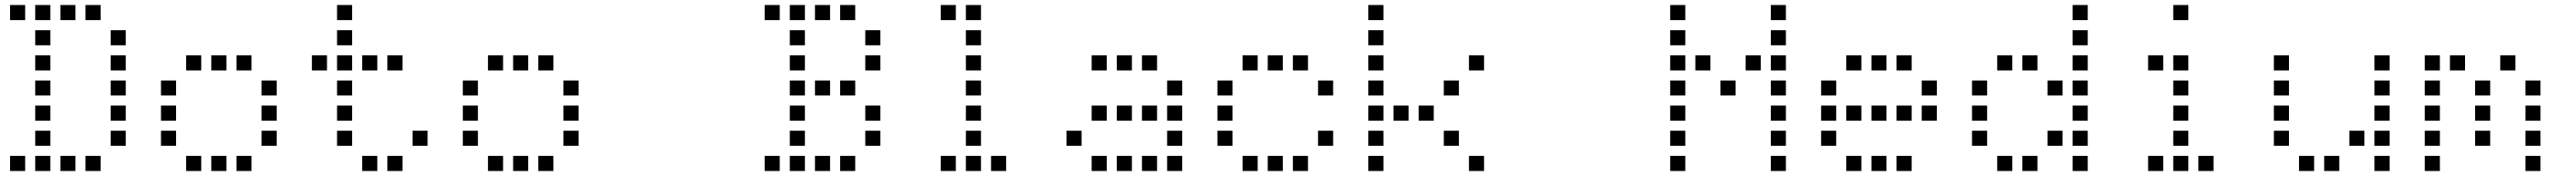

<svg xmlns="http://www.w3.org/2000/svg" viewBox="-20 -700 10240 700"><path d="M21 -680Q20 -680 20 -680Q20 -680 20 -679V-621Q20 -620 20 -620Q20 -620 21 -620H79Q80 -620 80 -620Q80 -620 80 -621V-679Q80 -680 80 -680Q80 -680 79 -680ZM121 -680Q120 -680 120 -680Q120 -680 120 -679V-621Q120 -620 120 -620Q120 -620 121 -620H179Q180 -620 180 -620Q180 -620 180 -621V-679Q180 -680 180 -680Q180 -680 179 -680ZM221 -680Q220 -680 220 -680Q220 -680 220 -679V-621Q220 -620 220 -620Q220 -620 221 -620H279Q280 -620 280 -620Q280 -620 280 -621V-679Q280 -680 280 -680Q280 -680 279 -680ZM321 -680Q320 -680 320 -680Q320 -680 320 -679V-621Q320 -620 320 -620Q320 -620 321 -620H379Q380 -620 380 -620Q380 -620 380 -621V-679Q380 -680 380 -680Q380 -680 379 -680ZM121 -580Q120 -580 120 -580Q120 -580 120 -579V-521Q120 -520 120 -520Q120 -520 121 -520H179Q180 -520 180 -520Q180 -520 180 -521V-579Q180 -580 180 -580Q180 -580 179 -580ZM421 -580Q420 -580 420 -580Q420 -580 420 -579V-521Q420 -520 420 -520Q420 -520 421 -520H479Q480 -520 480 -520Q480 -520 480 -521V-579Q480 -580 480 -580Q480 -580 479 -580ZM121 -480Q120 -480 120 -480Q120 -480 120 -479V-421Q120 -420 120 -420Q120 -420 121 -420H179Q180 -420 180 -420Q180 -420 180 -421V-479Q180 -480 180 -480Q180 -480 179 -480ZM421 -480Q420 -480 420 -480Q420 -480 420 -479V-421Q420 -420 420 -420Q420 -420 421 -420H479Q480 -420 480 -420Q480 -420 480 -421V-479Q480 -480 480 -480Q480 -480 479 -480ZM121 -380Q120 -380 120 -380Q120 -380 120 -379V-321Q120 -320 120 -320Q120 -320 121 -320H179Q180 -320 180 -320Q180 -320 180 -321V-379Q180 -380 180 -380Q180 -380 179 -380ZM421 -380Q420 -380 420 -380Q420 -380 420 -379V-321Q420 -320 420 -320Q420 -320 421 -320H479Q480 -320 480 -320Q480 -320 480 -321V-379Q480 -380 480 -380Q480 -380 479 -380ZM121 -280Q120 -280 120 -280Q120 -280 120 -279V-221Q120 -220 120 -220Q120 -220 121 -220H179Q180 -220 180 -220Q180 -220 180 -221V-279Q180 -280 180 -280Q180 -280 179 -280ZM421 -280Q420 -280 420 -280Q420 -280 420 -279V-221Q420 -220 420 -220Q420 -220 421 -220H479Q480 -220 480 -220Q480 -220 480 -221V-279Q480 -280 480 -280Q480 -280 479 -280ZM121 -180Q120 -180 120 -180Q120 -180 120 -179V-121Q120 -120 120 -120Q120 -120 121 -120H179Q180 -120 180 -120Q180 -120 180 -121V-179Q180 -180 180 -180Q180 -180 179 -180ZM421 -180Q420 -180 420 -180Q420 -180 420 -179V-121Q420 -120 420 -120Q420 -120 421 -120H479Q480 -120 480 -120Q480 -120 480 -121V-179Q480 -180 480 -180Q480 -180 479 -180ZM21 -80Q20 -80 20 -80Q20 -80 20 -79V-21Q20 -20 20 -20Q20 -20 21 -20H79Q80 -20 80 -20Q80 -20 80 -21V-79Q80 -80 80 -80Q80 -80 79 -80ZM121 -80Q120 -80 120 -80Q120 -80 120 -79V-21Q120 -20 120 -20Q120 -20 121 -20H179Q180 -20 180 -20Q180 -20 180 -21V-79Q180 -80 180 -80Q180 -80 179 -80ZM221 -80Q220 -80 220 -80Q220 -80 220 -79V-21Q220 -20 220 -20Q220 -20 221 -20H279Q280 -20 280 -20Q280 -20 280 -21V-79Q280 -80 280 -80Q280 -80 279 -80ZM321 -80Q320 -80 320 -80Q320 -80 320 -79V-21Q320 -20 320 -20Q320 -20 321 -20H379Q380 -20 380 -20Q380 -20 380 -21V-79Q380 -80 380 -80Q380 -80 379 -80Z M721 -480Q720 -480 720 -480Q720 -480 720 -479V-421Q720 -420 720 -420Q720 -420 721 -420H779Q780 -420 780 -420Q780 -420 780 -421V-479Q780 -480 780 -480Q780 -480 779 -480ZM821 -480Q820 -480 820 -480Q820 -480 820 -479V-421Q820 -420 820 -420Q820 -420 821 -420H879Q880 -420 880 -420Q880 -420 880 -421V-479Q880 -480 880 -480Q880 -480 879 -480ZM921 -480Q920 -480 920 -480Q920 -480 920 -479V-421Q920 -420 920 -420Q920 -420 921 -420H979Q980 -420 980 -420Q980 -420 980 -421V-479Q980 -480 980 -480Q980 -480 979 -480ZM621 -380Q620 -380 620 -380Q620 -380 620 -379V-321Q620 -320 620 -320Q620 -320 621 -320H679Q680 -320 680 -320Q680 -320 680 -321V-379Q680 -380 680 -380Q680 -380 679 -380ZM1021 -380Q1020 -380 1020 -380Q1020 -380 1020 -379V-321Q1020 -320 1020 -320Q1020 -320 1021 -320H1079Q1080 -320 1080 -320Q1080 -320 1080 -321V-379Q1080 -380 1080 -380Q1080 -380 1079 -380ZM621 -280Q620 -280 620 -280Q620 -280 620 -279V-221Q620 -220 620 -220Q620 -220 621 -220H679Q680 -220 680 -220Q680 -220 680 -221V-279Q680 -280 680 -280Q680 -280 679 -280ZM1021 -280Q1020 -280 1020 -280Q1020 -280 1020 -279V-221Q1020 -220 1020 -220Q1020 -220 1021 -220H1079Q1080 -220 1080 -220Q1080 -220 1080 -221V-279Q1080 -280 1080 -280Q1080 -280 1079 -280ZM621 -180Q620 -180 620 -180Q620 -180 620 -179V-121Q620 -120 620 -120Q620 -120 621 -120H679Q680 -120 680 -120Q680 -120 680 -121V-179Q680 -180 680 -180Q680 -180 679 -180ZM1021 -180Q1020 -180 1020 -180Q1020 -180 1020 -179V-121Q1020 -120 1020 -120Q1020 -120 1021 -120H1079Q1080 -120 1080 -120Q1080 -120 1080 -121V-179Q1080 -180 1080 -180Q1080 -180 1079 -180ZM721 -80Q720 -80 720 -80Q720 -80 720 -79V-21Q720 -20 720 -20Q720 -20 721 -20H779Q780 -20 780 -20Q780 -20 780 -21V-79Q780 -80 780 -80Q780 -80 779 -80ZM821 -80Q820 -80 820 -80Q820 -80 820 -79V-21Q820 -20 820 -20Q820 -20 821 -20H879Q880 -20 880 -20Q880 -20 880 -21V-79Q880 -80 880 -80Q880 -80 879 -80ZM921 -80Q920 -80 920 -80Q920 -80 920 -79V-21Q920 -20 920 -20Q920 -20 921 -20H979Q980 -20 980 -20Q980 -20 980 -21V-79Q980 -80 980 -80Q980 -80 979 -80Z M1321 -680Q1320 -680 1320 -680Q1320 -680 1320 -679V-621Q1320 -620 1320 -620Q1320 -620 1321 -620H1379Q1380 -620 1380 -620Q1380 -620 1380 -621V-679Q1380 -680 1380 -680Q1380 -680 1379 -680ZM1321 -580Q1320 -580 1320 -580Q1320 -580 1320 -579V-521Q1320 -520 1320 -520Q1320 -520 1321 -520H1379Q1380 -520 1380 -520Q1380 -520 1380 -521V-579Q1380 -580 1380 -580Q1380 -580 1379 -580ZM1221 -480Q1220 -480 1220 -480Q1220 -480 1220 -479V-421Q1220 -420 1220 -420Q1220 -420 1221 -420H1279Q1280 -420 1280 -420Q1280 -420 1280 -421V-479Q1280 -480 1280 -480Q1280 -480 1279 -480ZM1321 -480Q1320 -480 1320 -480Q1320 -480 1320 -479V-421Q1320 -420 1320 -420Q1320 -420 1321 -420H1379Q1380 -420 1380 -420Q1380 -420 1380 -421V-479Q1380 -480 1380 -480Q1380 -480 1379 -480ZM1421 -480Q1420 -480 1420 -480Q1420 -480 1420 -479V-421Q1420 -420 1420 -420Q1420 -420 1421 -420H1479Q1480 -420 1480 -420Q1480 -420 1480 -421V-479Q1480 -480 1480 -480Q1480 -480 1479 -480ZM1521 -480Q1520 -480 1520 -480Q1520 -480 1520 -479V-421Q1520 -420 1520 -420Q1520 -420 1521 -420H1579Q1580 -420 1580 -420Q1580 -420 1580 -421V-479Q1580 -480 1580 -480Q1580 -480 1579 -480ZM1321 -380Q1320 -380 1320 -380Q1320 -380 1320 -379V-321Q1320 -320 1320 -320Q1320 -320 1321 -320H1379Q1380 -320 1380 -320Q1380 -320 1380 -321V-379Q1380 -380 1380 -380Q1380 -380 1379 -380ZM1321 -280Q1320 -280 1320 -280Q1320 -280 1320 -279V-221Q1320 -220 1320 -220Q1320 -220 1321 -220H1379Q1380 -220 1380 -220Q1380 -220 1380 -221V-279Q1380 -280 1380 -280Q1380 -280 1379 -280ZM1321 -180Q1320 -180 1320 -180Q1320 -180 1320 -179V-121Q1320 -120 1320 -120Q1320 -120 1321 -120H1379Q1380 -120 1380 -120Q1380 -120 1380 -121V-179Q1380 -180 1380 -180Q1380 -180 1379 -180ZM1621 -180Q1620 -180 1620 -180Q1620 -180 1620 -179V-121Q1620 -120 1620 -120Q1620 -120 1621 -120H1679Q1680 -120 1680 -120Q1680 -120 1680 -121V-179Q1680 -180 1680 -180Q1680 -180 1679 -180ZM1421 -80Q1420 -80 1420 -80Q1420 -80 1420 -79V-21Q1420 -20 1420 -20Q1420 -20 1421 -20H1479Q1480 -20 1480 -20Q1480 -20 1480 -21V-79Q1480 -80 1480 -80Q1480 -80 1479 -80ZM1521 -80Q1520 -80 1520 -80Q1520 -80 1520 -79V-21Q1520 -20 1520 -20Q1520 -20 1521 -20H1579Q1580 -20 1580 -20Q1580 -20 1580 -21V-79Q1580 -80 1580 -80Q1580 -80 1579 -80Z M1921 -480Q1920 -480 1920 -480Q1920 -480 1920 -479V-421Q1920 -420 1920 -420Q1920 -420 1921 -420H1979Q1980 -420 1980 -420Q1980 -420 1980 -421V-479Q1980 -480 1980 -480Q1980 -480 1979 -480ZM2021 -480Q2020 -480 2020 -480Q2020 -480 2020 -479V-421Q2020 -420 2020 -420Q2020 -420 2021 -420H2079Q2080 -420 2080 -420Q2080 -420 2080 -421V-479Q2080 -480 2080 -480Q2080 -480 2079 -480ZM2121 -480Q2120 -480 2120 -480Q2120 -480 2120 -479V-421Q2120 -420 2120 -420Q2120 -420 2121 -420H2179Q2180 -420 2180 -420Q2180 -420 2180 -421V-479Q2180 -480 2180 -480Q2180 -480 2179 -480ZM1821 -380Q1820 -380 1820 -380Q1820 -380 1820 -379V-321Q1820 -320 1820 -320Q1820 -320 1821 -320H1879Q1880 -320 1880 -320Q1880 -320 1880 -321V-379Q1880 -380 1880 -380Q1880 -380 1879 -380ZM2221 -380Q2220 -380 2220 -380Q2220 -380 2220 -379V-321Q2220 -320 2220 -320Q2220 -320 2221 -320H2279Q2280 -320 2280 -320Q2280 -320 2280 -321V-379Q2280 -380 2280 -380Q2280 -380 2279 -380ZM1821 -280Q1820 -280 1820 -280Q1820 -280 1820 -279V-221Q1820 -220 1820 -220Q1820 -220 1821 -220H1879Q1880 -220 1880 -220Q1880 -220 1880 -221V-279Q1880 -280 1880 -280Q1880 -280 1879 -280ZM2221 -280Q2220 -280 2220 -280Q2220 -280 2220 -279V-221Q2220 -220 2220 -220Q2220 -220 2221 -220H2279Q2280 -220 2280 -220Q2280 -220 2280 -221V-279Q2280 -280 2280 -280Q2280 -280 2279 -280ZM1821 -180Q1820 -180 1820 -180Q1820 -180 1820 -179V-121Q1820 -120 1820 -120Q1820 -120 1821 -120H1879Q1880 -120 1880 -120Q1880 -120 1880 -121V-179Q1880 -180 1880 -180Q1880 -180 1879 -180ZM2221 -180Q2220 -180 2220 -180Q2220 -180 2220 -179V-121Q2220 -120 2220 -120Q2220 -120 2221 -120H2279Q2280 -120 2280 -120Q2280 -120 2280 -121V-179Q2280 -180 2280 -180Q2280 -180 2279 -180ZM1921 -80Q1920 -80 1920 -80Q1920 -80 1920 -79V-21Q1920 -20 1920 -20Q1920 -20 1921 -20H1979Q1980 -20 1980 -20Q1980 -20 1980 -21V-79Q1980 -80 1980 -80Q1980 -80 1979 -80ZM2021 -80Q2020 -80 2020 -80Q2020 -80 2020 -79V-21Q2020 -20 2020 -20Q2020 -20 2021 -20H2079Q2080 -20 2080 -20Q2080 -20 2080 -21V-79Q2080 -80 2080 -80Q2080 -80 2079 -80ZM2121 -80Q2120 -80 2120 -80Q2120 -80 2120 -79V-21Q2120 -20 2120 -20Q2120 -20 2121 -20H2179Q2180 -20 2180 -20Q2180 -20 2180 -21V-79Q2180 -80 2180 -80Q2180 -80 2179 -80Z M3021 -680Q3020 -680 3020 -680Q3020 -680 3020 -679V-621Q3020 -620 3020 -620Q3020 -620 3021 -620H3079Q3080 -620 3080 -620Q3080 -620 3080 -621V-679Q3080 -680 3080 -680Q3080 -680 3079 -680ZM3121 -680Q3120 -680 3120 -680Q3120 -680 3120 -679V-621Q3120 -620 3120 -620Q3120 -620 3121 -620H3179Q3180 -620 3180 -620Q3180 -620 3180 -621V-679Q3180 -680 3180 -680Q3180 -680 3179 -680ZM3221 -680Q3220 -680 3220 -680Q3220 -680 3220 -679V-621Q3220 -620 3220 -620Q3220 -620 3221 -620H3279Q3280 -620 3280 -620Q3280 -620 3280 -621V-679Q3280 -680 3280 -680Q3280 -680 3279 -680ZM3321 -680Q3320 -680 3320 -680Q3320 -680 3320 -679V-621Q3320 -620 3320 -620Q3320 -620 3321 -620H3379Q3380 -620 3380 -620Q3380 -620 3380 -621V-679Q3380 -680 3380 -680Q3380 -680 3379 -680ZM3121 -580Q3120 -580 3120 -580Q3120 -580 3120 -579V-521Q3120 -520 3120 -520Q3120 -520 3121 -520H3179Q3180 -520 3180 -520Q3180 -520 3180 -521V-579Q3180 -580 3180 -580Q3180 -580 3179 -580ZM3421 -580Q3420 -580 3420 -580Q3420 -580 3420 -579V-521Q3420 -520 3420 -520Q3420 -520 3421 -520H3479Q3480 -520 3480 -520Q3480 -520 3480 -521V-579Q3480 -580 3480 -580Q3480 -580 3479 -580ZM3121 -480Q3120 -480 3120 -480Q3120 -480 3120 -479V-421Q3120 -420 3120 -420Q3120 -420 3121 -420H3179Q3180 -420 3180 -420Q3180 -420 3180 -421V-479Q3180 -480 3180 -480Q3180 -480 3179 -480ZM3421 -480Q3420 -480 3420 -480Q3420 -480 3420 -479V-421Q3420 -420 3420 -420Q3420 -420 3421 -420H3479Q3480 -420 3480 -420Q3480 -420 3480 -421V-479Q3480 -480 3480 -480Q3480 -480 3479 -480ZM3121 -380Q3120 -380 3120 -380Q3120 -380 3120 -379V-321Q3120 -320 3120 -320Q3120 -320 3121 -320H3179Q3180 -320 3180 -320Q3180 -320 3180 -321V-379Q3180 -380 3180 -380Q3180 -380 3179 -380ZM3221 -380Q3220 -380 3220 -380Q3220 -380 3220 -379V-321Q3220 -320 3220 -320Q3220 -320 3221 -320H3279Q3280 -320 3280 -320Q3280 -320 3280 -321V-379Q3280 -380 3280 -380Q3280 -380 3279 -380ZM3321 -380Q3320 -380 3320 -380Q3320 -380 3320 -379V-321Q3320 -320 3320 -320Q3320 -320 3321 -320H3379Q3380 -320 3380 -320Q3380 -320 3380 -321V-379Q3380 -380 3380 -380Q3380 -380 3379 -380ZM3121 -280Q3120 -280 3120 -280Q3120 -280 3120 -279V-221Q3120 -220 3120 -220Q3120 -220 3121 -220H3179Q3180 -220 3180 -220Q3180 -220 3180 -221V-279Q3180 -280 3180 -280Q3180 -280 3179 -280ZM3421 -280Q3420 -280 3420 -280Q3420 -280 3420 -279V-221Q3420 -220 3420 -220Q3420 -220 3421 -220H3479Q3480 -220 3480 -220Q3480 -220 3480 -221V-279Q3480 -280 3480 -280Q3480 -280 3479 -280ZM3121 -180Q3120 -180 3120 -180Q3120 -180 3120 -179V-121Q3120 -120 3120 -120Q3120 -120 3121 -120H3179Q3180 -120 3180 -120Q3180 -120 3180 -121V-179Q3180 -180 3180 -180Q3180 -180 3179 -180ZM3421 -180Q3420 -180 3420 -180Q3420 -180 3420 -179V-121Q3420 -120 3420 -120Q3420 -120 3421 -120H3479Q3480 -120 3480 -120Q3480 -120 3480 -121V-179Q3480 -180 3480 -180Q3480 -180 3479 -180ZM3021 -80Q3020 -80 3020 -80Q3020 -80 3020 -79V-21Q3020 -20 3020 -20Q3020 -20 3021 -20H3079Q3080 -20 3080 -20Q3080 -20 3080 -21V-79Q3080 -80 3080 -80Q3080 -80 3079 -80ZM3121 -80Q3120 -80 3120 -80Q3120 -80 3120 -79V-21Q3120 -20 3120 -20Q3120 -20 3121 -20H3179Q3180 -20 3180 -20Q3180 -20 3180 -21V-79Q3180 -80 3180 -80Q3180 -80 3179 -80ZM3221 -80Q3220 -80 3220 -80Q3220 -80 3220 -79V-21Q3220 -20 3220 -20Q3220 -20 3221 -20H3279Q3280 -20 3280 -20Q3280 -20 3280 -21V-79Q3280 -80 3280 -80Q3280 -80 3279 -80ZM3321 -80Q3320 -80 3320 -80Q3320 -80 3320 -79V-21Q3320 -20 3320 -20Q3320 -20 3321 -20H3379Q3380 -20 3380 -20Q3380 -20 3380 -21V-79Q3380 -80 3380 -80Q3380 -80 3379 -80Z M3721 -680Q3720 -680 3720 -680Q3720 -680 3720 -679V-621Q3720 -620 3720 -620Q3720 -620 3721 -620H3779Q3780 -620 3780 -620Q3780 -620 3780 -621V-679Q3780 -680 3780 -680Q3780 -680 3779 -680ZM3821 -680Q3820 -680 3820 -680Q3820 -680 3820 -679V-621Q3820 -620 3820 -620Q3820 -620 3821 -620H3879Q3880 -620 3880 -620Q3880 -620 3880 -621V-679Q3880 -680 3880 -680Q3880 -680 3879 -680ZM3821 -580Q3820 -580 3820 -580Q3820 -580 3820 -579V-521Q3820 -520 3820 -520Q3820 -520 3821 -520H3879Q3880 -520 3880 -520Q3880 -520 3880 -521V-579Q3880 -580 3880 -580Q3880 -580 3879 -580ZM3821 -480Q3820 -480 3820 -480Q3820 -480 3820 -479V-421Q3820 -420 3820 -420Q3820 -420 3821 -420H3879Q3880 -420 3880 -420Q3880 -420 3880 -421V-479Q3880 -480 3880 -480Q3880 -480 3879 -480ZM3821 -380Q3820 -380 3820 -380Q3820 -380 3820 -379V-321Q3820 -320 3820 -320Q3820 -320 3821 -320H3879Q3880 -320 3880 -320Q3880 -320 3880 -321V-379Q3880 -380 3880 -380Q3880 -380 3879 -380ZM3821 -280Q3820 -280 3820 -280Q3820 -280 3820 -279V-221Q3820 -220 3820 -220Q3820 -220 3821 -220H3879Q3880 -220 3880 -220Q3880 -220 3880 -221V-279Q3880 -280 3880 -280Q3880 -280 3879 -280ZM3821 -180Q3820 -180 3820 -180Q3820 -180 3820 -179V-121Q3820 -120 3820 -120Q3820 -120 3821 -120H3879Q3880 -120 3880 -120Q3880 -120 3880 -121V-179Q3880 -180 3880 -180Q3880 -180 3879 -180ZM3721 -80Q3720 -80 3720 -80Q3720 -80 3720 -79V-21Q3720 -20 3720 -20Q3720 -20 3721 -20H3779Q3780 -20 3780 -20Q3780 -20 3780 -21V-79Q3780 -80 3780 -80Q3780 -80 3779 -80ZM3821 -80Q3820 -80 3820 -80Q3820 -80 3820 -79V-21Q3820 -20 3820 -20Q3820 -20 3821 -20H3879Q3880 -20 3880 -20Q3880 -20 3880 -21V-79Q3880 -80 3880 -80Q3880 -80 3879 -80ZM3921 -80Q3920 -80 3920 -80Q3920 -80 3920 -79V-21Q3920 -20 3920 -20Q3920 -20 3921 -20H3979Q3980 -20 3980 -20Q3980 -20 3980 -21V-79Q3980 -80 3980 -80Q3980 -80 3979 -80Z M4321 -480Q4320 -480 4320 -480Q4320 -480 4320 -479V-421Q4320 -420 4320 -420Q4320 -420 4321 -420H4379Q4380 -420 4380 -420Q4380 -420 4380 -421V-479Q4380 -480 4380 -480Q4380 -480 4379 -480ZM4421 -480Q4420 -480 4420 -480Q4420 -480 4420 -479V-421Q4420 -420 4420 -420Q4420 -420 4421 -420H4479Q4480 -420 4480 -420Q4480 -420 4480 -421V-479Q4480 -480 4480 -480Q4480 -480 4479 -480ZM4521 -480Q4520 -480 4520 -480Q4520 -480 4520 -479V-421Q4520 -420 4520 -420Q4520 -420 4521 -420H4579Q4580 -420 4580 -420Q4580 -420 4580 -421V-479Q4580 -480 4580 -480Q4580 -480 4579 -480ZM4621 -380Q4620 -380 4620 -380Q4620 -380 4620 -379V-321Q4620 -320 4620 -320Q4620 -320 4621 -320H4679Q4680 -320 4680 -320Q4680 -320 4680 -321V-379Q4680 -380 4680 -380Q4680 -380 4679 -380ZM4321 -280Q4320 -280 4320 -280Q4320 -280 4320 -279V-221Q4320 -220 4320 -220Q4320 -220 4321 -220H4379Q4380 -220 4380 -220Q4380 -220 4380 -221V-279Q4380 -280 4380 -280Q4380 -280 4379 -280ZM4421 -280Q4420 -280 4420 -280Q4420 -280 4420 -279V-221Q4420 -220 4420 -220Q4420 -220 4421 -220H4479Q4480 -220 4480 -220Q4480 -220 4480 -221V-279Q4480 -280 4480 -280Q4480 -280 4479 -280ZM4521 -280Q4520 -280 4520 -280Q4520 -280 4520 -279V-221Q4520 -220 4520 -220Q4520 -220 4521 -220H4579Q4580 -220 4580 -220Q4580 -220 4580 -221V-279Q4580 -280 4580 -280Q4580 -280 4579 -280ZM4621 -280Q4620 -280 4620 -280Q4620 -280 4620 -279V-221Q4620 -220 4620 -220Q4620 -220 4621 -220H4679Q4680 -220 4680 -220Q4680 -220 4680 -221V-279Q4680 -280 4680 -280Q4680 -280 4679 -280ZM4221 -180Q4220 -180 4220 -180Q4220 -180 4220 -179V-121Q4220 -120 4220 -120Q4220 -120 4221 -120H4279Q4280 -120 4280 -120Q4280 -120 4280 -121V-179Q4280 -180 4280 -180Q4280 -180 4279 -180ZM4621 -180Q4620 -180 4620 -180Q4620 -180 4620 -179V-121Q4620 -120 4620 -120Q4620 -120 4621 -120H4679Q4680 -120 4680 -120Q4680 -120 4680 -121V-179Q4680 -180 4680 -180Q4680 -180 4679 -180ZM4321 -80Q4320 -80 4320 -80Q4320 -80 4320 -79V-21Q4320 -20 4320 -20Q4320 -20 4321 -20H4379Q4380 -20 4380 -20Q4380 -20 4380 -21V-79Q4380 -80 4380 -80Q4380 -80 4379 -80ZM4421 -80Q4420 -80 4420 -80Q4420 -80 4420 -79V-21Q4420 -20 4420 -20Q4420 -20 4421 -20H4479Q4480 -20 4480 -20Q4480 -20 4480 -21V-79Q4480 -80 4480 -80Q4480 -80 4479 -80ZM4521 -80Q4520 -80 4520 -80Q4520 -80 4520 -79V-21Q4520 -20 4520 -20Q4520 -20 4521 -20H4579Q4580 -20 4580 -20Q4580 -20 4580 -21V-79Q4580 -80 4580 -80Q4580 -80 4579 -80ZM4621 -80Q4620 -80 4620 -80Q4620 -80 4620 -79V-21Q4620 -20 4620 -20Q4620 -20 4621 -20H4679Q4680 -20 4680 -20Q4680 -20 4680 -21V-79Q4680 -80 4680 -80Q4680 -80 4679 -80Z M4921 -480Q4920 -480 4920 -480Q4920 -480 4920 -479V-421Q4920 -420 4920 -420Q4920 -420 4921 -420H4979Q4980 -420 4980 -420Q4980 -420 4980 -421V-479Q4980 -480 4980 -480Q4980 -480 4979 -480ZM5021 -480Q5020 -480 5020 -480Q5020 -480 5020 -479V-421Q5020 -420 5020 -420Q5020 -420 5021 -420H5079Q5080 -420 5080 -420Q5080 -420 5080 -421V-479Q5080 -480 5080 -480Q5080 -480 5079 -480ZM5121 -480Q5120 -480 5120 -480Q5120 -480 5120 -479V-421Q5120 -420 5120 -420Q5120 -420 5121 -420H5179Q5180 -420 5180 -420Q5180 -420 5180 -421V-479Q5180 -480 5180 -480Q5180 -480 5179 -480ZM4821 -380Q4820 -380 4820 -380Q4820 -380 4820 -379V-321Q4820 -320 4820 -320Q4820 -320 4821 -320H4879Q4880 -320 4880 -320Q4880 -320 4880 -321V-379Q4880 -380 4880 -380Q4880 -380 4879 -380ZM5221 -380Q5220 -380 5220 -380Q5220 -380 5220 -379V-321Q5220 -320 5220 -320Q5220 -320 5221 -320H5279Q5280 -320 5280 -320Q5280 -320 5280 -321V-379Q5280 -380 5280 -380Q5280 -380 5279 -380ZM4821 -280Q4820 -280 4820 -280Q4820 -280 4820 -279V-221Q4820 -220 4820 -220Q4820 -220 4821 -220H4879Q4880 -220 4880 -220Q4880 -220 4880 -221V-279Q4880 -280 4880 -280Q4880 -280 4879 -280ZM4821 -180Q4820 -180 4820 -180Q4820 -180 4820 -179V-121Q4820 -120 4820 -120Q4820 -120 4821 -120H4879Q4880 -120 4880 -120Q4880 -120 4880 -121V-179Q4880 -180 4880 -180Q4880 -180 4879 -180ZM5221 -180Q5220 -180 5220 -180Q5220 -180 5220 -179V-121Q5220 -120 5220 -120Q5220 -120 5221 -120H5279Q5280 -120 5280 -120Q5280 -120 5280 -121V-179Q5280 -180 5280 -180Q5280 -180 5279 -180ZM4921 -80Q4920 -80 4920 -80Q4920 -80 4920 -79V-21Q4920 -20 4920 -20Q4920 -20 4921 -20H4979Q4980 -20 4980 -20Q4980 -20 4980 -21V-79Q4980 -80 4980 -80Q4980 -80 4979 -80ZM5021 -80Q5020 -80 5020 -80Q5020 -80 5020 -79V-21Q5020 -20 5020 -20Q5020 -20 5021 -20H5079Q5080 -20 5080 -20Q5080 -20 5080 -21V-79Q5080 -80 5080 -80Q5080 -80 5079 -80ZM5121 -80Q5120 -80 5120 -80Q5120 -80 5120 -79V-21Q5120 -20 5120 -20Q5120 -20 5121 -20H5179Q5180 -20 5180 -20Q5180 -20 5180 -21V-79Q5180 -80 5180 -80Q5180 -80 5179 -80Z M5421 -680Q5420 -680 5420 -680Q5420 -680 5420 -679V-621Q5420 -620 5420 -620Q5420 -620 5421 -620H5479Q5480 -620 5480 -620Q5480 -620 5480 -621V-679Q5480 -680 5480 -680Q5480 -680 5479 -680ZM5421 -580Q5420 -580 5420 -580Q5420 -580 5420 -579V-521Q5420 -520 5420 -520Q5420 -520 5421 -520H5479Q5480 -520 5480 -520Q5480 -520 5480 -521V-579Q5480 -580 5480 -580Q5480 -580 5479 -580ZM5421 -480Q5420 -480 5420 -480Q5420 -480 5420 -479V-421Q5420 -420 5420 -420Q5420 -420 5421 -420H5479Q5480 -420 5480 -420Q5480 -420 5480 -421V-479Q5480 -480 5480 -480Q5480 -480 5479 -480ZM5821 -480Q5820 -480 5820 -480Q5820 -480 5820 -479V-421Q5820 -420 5820 -420Q5820 -420 5821 -420H5879Q5880 -420 5880 -420Q5880 -420 5880 -421V-479Q5880 -480 5880 -480Q5880 -480 5879 -480ZM5421 -380Q5420 -380 5420 -380Q5420 -380 5420 -379V-321Q5420 -320 5420 -320Q5420 -320 5421 -320H5479Q5480 -320 5480 -320Q5480 -320 5480 -321V-379Q5480 -380 5480 -380Q5480 -380 5479 -380ZM5721 -380Q5720 -380 5720 -380Q5720 -380 5720 -379V-321Q5720 -320 5720 -320Q5720 -320 5721 -320H5779Q5780 -320 5780 -320Q5780 -320 5780 -321V-379Q5780 -380 5780 -380Q5780 -380 5779 -380ZM5421 -280Q5420 -280 5420 -280Q5420 -280 5420 -279V-221Q5420 -220 5420 -220Q5420 -220 5421 -220H5479Q5480 -220 5480 -220Q5480 -220 5480 -221V-279Q5480 -280 5480 -280Q5480 -280 5479 -280ZM5521 -280Q5520 -280 5520 -280Q5520 -280 5520 -279V-221Q5520 -220 5520 -220Q5520 -220 5521 -220H5579Q5580 -220 5580 -220Q5580 -220 5580 -221V-279Q5580 -280 5580 -280Q5580 -280 5579 -280ZM5621 -280Q5620 -280 5620 -280Q5620 -280 5620 -279V-221Q5620 -220 5620 -220Q5620 -220 5621 -220H5679Q5680 -220 5680 -220Q5680 -220 5680 -221V-279Q5680 -280 5680 -280Q5680 -280 5679 -280ZM5421 -180Q5420 -180 5420 -180Q5420 -180 5420 -179V-121Q5420 -120 5420 -120Q5420 -120 5421 -120H5479Q5480 -120 5480 -120Q5480 -120 5480 -121V-179Q5480 -180 5480 -180Q5480 -180 5479 -180ZM5721 -180Q5720 -180 5720 -180Q5720 -180 5720 -179V-121Q5720 -120 5720 -120Q5720 -120 5721 -120H5779Q5780 -120 5780 -120Q5780 -120 5780 -121V-179Q5780 -180 5780 -180Q5780 -180 5779 -180ZM5421 -80Q5420 -80 5420 -80Q5420 -80 5420 -79V-21Q5420 -20 5420 -20Q5420 -20 5421 -20H5479Q5480 -20 5480 -20Q5480 -20 5480 -21V-79Q5480 -80 5480 -80Q5480 -80 5479 -80ZM5821 -80Q5820 -80 5820 -80Q5820 -80 5820 -79V-21Q5820 -20 5820 -20Q5820 -20 5821 -20H5879Q5880 -20 5880 -20Q5880 -20 5880 -21V-79Q5880 -80 5880 -80Q5880 -80 5879 -80Z M6621 -680Q6620 -680 6620 -680Q6620 -680 6620 -679V-621Q6620 -620 6620 -620Q6620 -620 6621 -620H6679Q6680 -620 6680 -620Q6680 -620 6680 -621V-679Q6680 -680 6680 -680Q6680 -680 6679 -680ZM7021 -680Q7020 -680 7020 -680Q7020 -680 7020 -679V-621Q7020 -620 7020 -620Q7020 -620 7021 -620H7079Q7080 -620 7080 -620Q7080 -620 7080 -621V-679Q7080 -680 7080 -680Q7080 -680 7079 -680ZM6621 -580Q6620 -580 6620 -580Q6620 -580 6620 -579V-521Q6620 -520 6620 -520Q6620 -520 6621 -520H6679Q6680 -520 6680 -520Q6680 -520 6680 -521V-579Q6680 -580 6680 -580Q6680 -580 6679 -580ZM7021 -580Q7020 -580 7020 -580Q7020 -580 7020 -579V-521Q7020 -520 7020 -520Q7020 -520 7021 -520H7079Q7080 -520 7080 -520Q7080 -520 7080 -521V-579Q7080 -580 7080 -580Q7080 -580 7079 -580ZM6621 -480Q6620 -480 6620 -480Q6620 -480 6620 -479V-421Q6620 -420 6620 -420Q6620 -420 6621 -420H6679Q6680 -420 6680 -420Q6680 -420 6680 -421V-479Q6680 -480 6680 -480Q6680 -480 6679 -480ZM6721 -480Q6720 -480 6720 -480Q6720 -480 6720 -479V-421Q6720 -420 6720 -420Q6720 -420 6721 -420H6779Q6780 -420 6780 -420Q6780 -420 6780 -421V-479Q6780 -480 6780 -480Q6780 -480 6779 -480ZM6921 -480Q6920 -480 6920 -480Q6920 -480 6920 -479V-421Q6920 -420 6920 -420Q6920 -420 6921 -420H6979Q6980 -420 6980 -420Q6980 -420 6980 -421V-479Q6980 -480 6980 -480Q6980 -480 6979 -480ZM7021 -480Q7020 -480 7020 -480Q7020 -480 7020 -479V-421Q7020 -420 7020 -420Q7020 -420 7021 -420H7079Q7080 -420 7080 -420Q7080 -420 7080 -421V-479Q7080 -480 7080 -480Q7080 -480 7079 -480ZM6621 -380Q6620 -380 6620 -380Q6620 -380 6620 -379V-321Q6620 -320 6620 -320Q6620 -320 6621 -320H6679Q6680 -320 6680 -320Q6680 -320 6680 -321V-379Q6680 -380 6680 -380Q6680 -380 6679 -380ZM6821 -380Q6820 -380 6820 -380Q6820 -380 6820 -379V-321Q6820 -320 6820 -320Q6820 -320 6821 -320H6879Q6880 -320 6880 -320Q6880 -320 6880 -321V-379Q6880 -380 6880 -380Q6880 -380 6879 -380ZM7021 -380Q7020 -380 7020 -380Q7020 -380 7020 -379V-321Q7020 -320 7020 -320Q7020 -320 7021 -320H7079Q7080 -320 7080 -320Q7080 -320 7080 -321V-379Q7080 -380 7080 -380Q7080 -380 7079 -380ZM6621 -280Q6620 -280 6620 -280Q6620 -280 6620 -279V-221Q6620 -220 6620 -220Q6620 -220 6621 -220H6679Q6680 -220 6680 -220Q6680 -220 6680 -221V-279Q6680 -280 6680 -280Q6680 -280 6679 -280ZM7021 -280Q7020 -280 7020 -280Q7020 -280 7020 -279V-221Q7020 -220 7020 -220Q7020 -220 7021 -220H7079Q7080 -220 7080 -220Q7080 -220 7080 -221V-279Q7080 -280 7080 -280Q7080 -280 7079 -280ZM6621 -180Q6620 -180 6620 -180Q6620 -180 6620 -179V-121Q6620 -120 6620 -120Q6620 -120 6621 -120H6679Q6680 -120 6680 -120Q6680 -120 6680 -121V-179Q6680 -180 6680 -180Q6680 -180 6679 -180ZM7021 -180Q7020 -180 7020 -180Q7020 -180 7020 -179V-121Q7020 -120 7020 -120Q7020 -120 7021 -120H7079Q7080 -120 7080 -120Q7080 -120 7080 -121V-179Q7080 -180 7080 -180Q7080 -180 7079 -180ZM6621 -80Q6620 -80 6620 -80Q6620 -80 6620 -79V-21Q6620 -20 6620 -20Q6620 -20 6621 -20H6679Q6680 -20 6680 -20Q6680 -20 6680 -21V-79Q6680 -80 6680 -80Q6680 -80 6679 -80ZM7021 -80Q7020 -80 7020 -80Q7020 -80 7020 -79V-21Q7020 -20 7020 -20Q7020 -20 7021 -20H7079Q7080 -20 7080 -20Q7080 -20 7080 -21V-79Q7080 -80 7080 -80Q7080 -80 7079 -80Z M7321 -480Q7320 -480 7320 -480Q7320 -480 7320 -479V-421Q7320 -420 7320 -420Q7320 -420 7321 -420H7379Q7380 -420 7380 -420Q7380 -420 7380 -421V-479Q7380 -480 7380 -480Q7380 -480 7379 -480ZM7421 -480Q7420 -480 7420 -480Q7420 -480 7420 -479V-421Q7420 -420 7420 -420Q7420 -420 7421 -420H7479Q7480 -420 7480 -420Q7480 -420 7480 -421V-479Q7480 -480 7480 -480Q7480 -480 7479 -480ZM7521 -480Q7520 -480 7520 -480Q7520 -480 7520 -479V-421Q7520 -420 7520 -420Q7520 -420 7521 -420H7579Q7580 -420 7580 -420Q7580 -420 7580 -421V-479Q7580 -480 7580 -480Q7580 -480 7579 -480ZM7221 -380Q7220 -380 7220 -380Q7220 -380 7220 -379V-321Q7220 -320 7220 -320Q7220 -320 7221 -320H7279Q7280 -320 7280 -320Q7280 -320 7280 -321V-379Q7280 -380 7280 -380Q7280 -380 7279 -380ZM7621 -380Q7620 -380 7620 -380Q7620 -380 7620 -379V-321Q7620 -320 7620 -320Q7620 -320 7621 -320H7679Q7680 -320 7680 -320Q7680 -320 7680 -321V-379Q7680 -380 7680 -380Q7680 -380 7679 -380ZM7221 -280Q7220 -280 7220 -280Q7220 -280 7220 -279V-221Q7220 -220 7220 -220Q7220 -220 7221 -220H7279Q7280 -220 7280 -220Q7280 -220 7280 -221V-279Q7280 -280 7280 -280Q7280 -280 7279 -280ZM7321 -280Q7320 -280 7320 -280Q7320 -280 7320 -279V-221Q7320 -220 7320 -220Q7320 -220 7321 -220H7379Q7380 -220 7380 -220Q7380 -220 7380 -221V-279Q7380 -280 7380 -280Q7380 -280 7379 -280ZM7421 -280Q7420 -280 7420 -280Q7420 -280 7420 -279V-221Q7420 -220 7420 -220Q7420 -220 7421 -220H7479Q7480 -220 7480 -220Q7480 -220 7480 -221V-279Q7480 -280 7480 -280Q7480 -280 7479 -280ZM7521 -280Q7520 -280 7520 -280Q7520 -280 7520 -279V-221Q7520 -220 7520 -220Q7520 -220 7521 -220H7579Q7580 -220 7580 -220Q7580 -220 7580 -221V-279Q7580 -280 7580 -280Q7580 -280 7579 -280ZM7621 -280Q7620 -280 7620 -280Q7620 -280 7620 -279V-221Q7620 -220 7620 -220Q7620 -220 7621 -220H7679Q7680 -220 7680 -220Q7680 -220 7680 -221V-279Q7680 -280 7680 -280Q7680 -280 7679 -280ZM7221 -180Q7220 -180 7220 -180Q7220 -180 7220 -179V-121Q7220 -120 7220 -120Q7220 -120 7221 -120H7279Q7280 -120 7280 -120Q7280 -120 7280 -121V-179Q7280 -180 7280 -180Q7280 -180 7279 -180ZM7321 -80Q7320 -80 7320 -80Q7320 -80 7320 -79V-21Q7320 -20 7320 -20Q7320 -20 7321 -20H7379Q7380 -20 7380 -20Q7380 -20 7380 -21V-79Q7380 -80 7380 -80Q7380 -80 7379 -80ZM7421 -80Q7420 -80 7420 -80Q7420 -80 7420 -79V-21Q7420 -20 7420 -20Q7420 -20 7421 -20H7479Q7480 -20 7480 -20Q7480 -20 7480 -21V-79Q7480 -80 7480 -80Q7480 -80 7479 -80ZM7521 -80Q7520 -80 7520 -80Q7520 -80 7520 -79V-21Q7520 -20 7520 -20Q7520 -20 7521 -20H7579Q7580 -20 7580 -20Q7580 -20 7580 -21V-79Q7580 -80 7580 -80Q7580 -80 7579 -80Z M8221 -680Q8220 -680 8220 -680Q8220 -680 8220 -679V-621Q8220 -620 8220 -620Q8220 -620 8221 -620H8279Q8280 -620 8280 -620Q8280 -620 8280 -621V-679Q8280 -680 8280 -680Q8280 -680 8279 -680ZM8221 -580Q8220 -580 8220 -580Q8220 -580 8220 -579V-521Q8220 -520 8220 -520Q8220 -520 8221 -520H8279Q8280 -520 8280 -520Q8280 -520 8280 -521V-579Q8280 -580 8280 -580Q8280 -580 8279 -580ZM7921 -480Q7920 -480 7920 -480Q7920 -480 7920 -479V-421Q7920 -420 7920 -420Q7920 -420 7921 -420H7979Q7980 -420 7980 -420Q7980 -420 7980 -421V-479Q7980 -480 7980 -480Q7980 -480 7979 -480ZM8021 -480Q8020 -480 8020 -480Q8020 -480 8020 -479V-421Q8020 -420 8020 -420Q8020 -420 8021 -420H8079Q8080 -420 8080 -420Q8080 -420 8080 -421V-479Q8080 -480 8080 -480Q8080 -480 8079 -480ZM8221 -480Q8220 -480 8220 -480Q8220 -480 8220 -479V-421Q8220 -420 8220 -420Q8220 -420 8221 -420H8279Q8280 -420 8280 -420Q8280 -420 8280 -421V-479Q8280 -480 8280 -480Q8280 -480 8279 -480ZM7821 -380Q7820 -380 7820 -380Q7820 -380 7820 -379V-321Q7820 -320 7820 -320Q7820 -320 7821 -320H7879Q7880 -320 7880 -320Q7880 -320 7880 -321V-379Q7880 -380 7880 -380Q7880 -380 7879 -380ZM8121 -380Q8120 -380 8120 -380Q8120 -380 8120 -379V-321Q8120 -320 8120 -320Q8120 -320 8121 -320H8179Q8180 -320 8180 -320Q8180 -320 8180 -321V-379Q8180 -380 8180 -380Q8180 -380 8179 -380ZM8221 -380Q8220 -380 8220 -380Q8220 -380 8220 -379V-321Q8220 -320 8220 -320Q8220 -320 8221 -320H8279Q8280 -320 8280 -320Q8280 -320 8280 -321V-379Q8280 -380 8280 -380Q8280 -380 8279 -380ZM7821 -280Q7820 -280 7820 -280Q7820 -280 7820 -279V-221Q7820 -220 7820 -220Q7820 -220 7821 -220H7879Q7880 -220 7880 -220Q7880 -220 7880 -221V-279Q7880 -280 7880 -280Q7880 -280 7879 -280ZM8221 -280Q8220 -280 8220 -280Q8220 -280 8220 -279V-221Q8220 -220 8220 -220Q8220 -220 8221 -220H8279Q8280 -220 8280 -220Q8280 -220 8280 -221V-279Q8280 -280 8280 -280Q8280 -280 8279 -280ZM7821 -180Q7820 -180 7820 -180Q7820 -180 7820 -179V-121Q7820 -120 7820 -120Q7820 -120 7821 -120H7879Q7880 -120 7880 -120Q7880 -120 7880 -121V-179Q7880 -180 7880 -180Q7880 -180 7879 -180ZM8121 -180Q8120 -180 8120 -180Q8120 -180 8120 -179V-121Q8120 -120 8120 -120Q8120 -120 8121 -120H8179Q8180 -120 8180 -120Q8180 -120 8180 -121V-179Q8180 -180 8180 -180Q8180 -180 8179 -180ZM8221 -180Q8220 -180 8220 -180Q8220 -180 8220 -179V-121Q8220 -120 8220 -120Q8220 -120 8221 -120H8279Q8280 -120 8280 -120Q8280 -120 8280 -121V-179Q8280 -180 8280 -180Q8280 -180 8279 -180ZM7921 -80Q7920 -80 7920 -80Q7920 -80 7920 -79V-21Q7920 -20 7920 -20Q7920 -20 7921 -20H7979Q7980 -20 7980 -20Q7980 -20 7980 -21V-79Q7980 -80 7980 -80Q7980 -80 7979 -80ZM8021 -80Q8020 -80 8020 -80Q8020 -80 8020 -79V-21Q8020 -20 8020 -20Q8020 -20 8021 -20H8079Q8080 -20 8080 -20Q8080 -20 8080 -21V-79Q8080 -80 8080 -80Q8080 -80 8079 -80ZM8221 -80Q8220 -80 8220 -80Q8220 -80 8220 -79V-21Q8220 -20 8220 -20Q8220 -20 8221 -20H8279Q8280 -20 8280 -20Q8280 -20 8280 -21V-79Q8280 -80 8280 -80Q8280 -80 8279 -80Z M8621 -680Q8620 -680 8620 -680Q8620 -680 8620 -679V-621Q8620 -620 8620 -620Q8620 -620 8621 -620H8679Q8680 -620 8680 -620Q8680 -620 8680 -621V-679Q8680 -680 8680 -680Q8680 -680 8679 -680ZM8521 -480Q8520 -480 8520 -480Q8520 -480 8520 -479V-421Q8520 -420 8520 -420Q8520 -420 8521 -420H8579Q8580 -420 8580 -420Q8580 -420 8580 -421V-479Q8580 -480 8580 -480Q8580 -480 8579 -480ZM8621 -480Q8620 -480 8620 -480Q8620 -480 8620 -479V-421Q8620 -420 8620 -420Q8620 -420 8621 -420H8679Q8680 -420 8680 -420Q8680 -420 8680 -421V-479Q8680 -480 8680 -480Q8680 -480 8679 -480ZM8621 -380Q8620 -380 8620 -380Q8620 -380 8620 -379V-321Q8620 -320 8620 -320Q8620 -320 8621 -320H8679Q8680 -320 8680 -320Q8680 -320 8680 -321V-379Q8680 -380 8680 -380Q8680 -380 8679 -380ZM8621 -280Q8620 -280 8620 -280Q8620 -280 8620 -279V-221Q8620 -220 8620 -220Q8620 -220 8621 -220H8679Q8680 -220 8680 -220Q8680 -220 8680 -221V-279Q8680 -280 8680 -280Q8680 -280 8679 -280ZM8621 -180Q8620 -180 8620 -180Q8620 -180 8620 -179V-121Q8620 -120 8620 -120Q8620 -120 8621 -120H8679Q8680 -120 8680 -120Q8680 -120 8680 -121V-179Q8680 -180 8680 -180Q8680 -180 8679 -180ZM8521 -80Q8520 -80 8520 -80Q8520 -80 8520 -79V-21Q8520 -20 8520 -20Q8520 -20 8521 -20H8579Q8580 -20 8580 -20Q8580 -20 8580 -21V-79Q8580 -80 8580 -80Q8580 -80 8579 -80ZM8621 -80Q8620 -80 8620 -80Q8620 -80 8620 -79V-21Q8620 -20 8620 -20Q8620 -20 8621 -20H8679Q8680 -20 8680 -20Q8680 -20 8680 -21V-79Q8680 -80 8680 -80Q8680 -80 8679 -80ZM8721 -80Q8720 -80 8720 -80Q8720 -80 8720 -79V-21Q8720 -20 8720 -20Q8720 -20 8721 -20H8779Q8780 -20 8780 -20Q8780 -20 8780 -21V-79Q8780 -80 8780 -80Q8780 -80 8779 -80Z M9021 -480Q9020 -480 9020 -480Q9020 -480 9020 -479V-421Q9020 -420 9020 -420Q9020 -420 9021 -420H9079Q9080 -420 9080 -420Q9080 -420 9080 -421V-479Q9080 -480 9080 -480Q9080 -480 9079 -480ZM9421 -480Q9420 -480 9420 -480Q9420 -480 9420 -479V-421Q9420 -420 9420 -420Q9420 -420 9421 -420H9479Q9480 -420 9480 -420Q9480 -420 9480 -421V-479Q9480 -480 9480 -480Q9480 -480 9479 -480ZM9021 -380Q9020 -380 9020 -380Q9020 -380 9020 -379V-321Q9020 -320 9020 -320Q9020 -320 9021 -320H9079Q9080 -320 9080 -320Q9080 -320 9080 -321V-379Q9080 -380 9080 -380Q9080 -380 9079 -380ZM9421 -380Q9420 -380 9420 -380Q9420 -380 9420 -379V-321Q9420 -320 9420 -320Q9420 -320 9421 -320H9479Q9480 -320 9480 -320Q9480 -320 9480 -321V-379Q9480 -380 9480 -380Q9480 -380 9479 -380ZM9021 -280Q9020 -280 9020 -280Q9020 -280 9020 -279V-221Q9020 -220 9020 -220Q9020 -220 9021 -220H9079Q9080 -220 9080 -220Q9080 -220 9080 -221V-279Q9080 -280 9080 -280Q9080 -280 9079 -280ZM9421 -280Q9420 -280 9420 -280Q9420 -280 9420 -279V-221Q9420 -220 9420 -220Q9420 -220 9421 -220H9479Q9480 -220 9480 -220Q9480 -220 9480 -221V-279Q9480 -280 9480 -280Q9480 -280 9479 -280ZM9021 -180Q9020 -180 9020 -180Q9020 -180 9020 -179V-121Q9020 -120 9020 -120Q9020 -120 9021 -120H9079Q9080 -120 9080 -120Q9080 -120 9080 -121V-179Q9080 -180 9080 -180Q9080 -180 9079 -180ZM9321 -180Q9320 -180 9320 -180Q9320 -180 9320 -179V-121Q9320 -120 9320 -120Q9320 -120 9321 -120H9379Q9380 -120 9380 -120Q9380 -120 9380 -121V-179Q9380 -180 9380 -180Q9380 -180 9379 -180ZM9421 -180Q9420 -180 9420 -180Q9420 -180 9420 -179V-121Q9420 -120 9420 -120Q9420 -120 9421 -120H9479Q9480 -120 9480 -120Q9480 -120 9480 -121V-179Q9480 -180 9480 -180Q9480 -180 9479 -180ZM9121 -80Q9120 -80 9120 -80Q9120 -80 9120 -79V-21Q9120 -20 9120 -20Q9120 -20 9121 -20H9179Q9180 -20 9180 -20Q9180 -20 9180 -21V-79Q9180 -80 9180 -80Q9180 -80 9179 -80ZM9221 -80Q9220 -80 9220 -80Q9220 -80 9220 -79V-21Q9220 -20 9220 -20Q9220 -20 9221 -20H9279Q9280 -20 9280 -20Q9280 -20 9280 -21V-79Q9280 -80 9280 -80Q9280 -80 9279 -80ZM9421 -80Q9420 -80 9420 -80Q9420 -80 9420 -79V-21Q9420 -20 9420 -20Q9420 -20 9421 -20H9479Q9480 -20 9480 -20Q9480 -20 9480 -21V-79Q9480 -80 9480 -80Q9480 -80 9479 -80Z M9621 -480Q9620 -480 9620 -480Q9620 -480 9620 -479V-421Q9620 -420 9620 -420Q9620 -420 9621 -420H9679Q9680 -420 9680 -420Q9680 -420 9680 -421V-479Q9680 -480 9680 -480Q9680 -480 9679 -480ZM9721 -480Q9720 -480 9720 -480Q9720 -480 9720 -479V-421Q9720 -420 9720 -420Q9720 -420 9721 -420H9779Q9780 -420 9780 -420Q9780 -420 9780 -421V-479Q9780 -480 9780 -480Q9780 -480 9779 -480ZM9921 -480Q9920 -480 9920 -480Q9920 -480 9920 -479V-421Q9920 -420 9920 -420Q9920 -420 9921 -420H9979Q9980 -420 9980 -420Q9980 -420 9980 -421V-479Q9980 -480 9980 -480Q9980 -480 9979 -480ZM9621 -380Q9620 -380 9620 -380Q9620 -380 9620 -379V-321Q9620 -320 9620 -320Q9620 -320 9621 -320H9679Q9680 -320 9680 -320Q9680 -320 9680 -321V-379Q9680 -380 9680 -380Q9680 -380 9679 -380ZM9821 -380Q9820 -380 9820 -380Q9820 -380 9820 -379V-321Q9820 -320 9820 -320Q9820 -320 9821 -320H9879Q9880 -320 9880 -320Q9880 -320 9880 -321V-379Q9880 -380 9880 -380Q9880 -380 9879 -380ZM10021 -380Q10020 -380 10020 -380Q10020 -380 10020 -379V-321Q10020 -320 10020 -320Q10020 -320 10021 -320H10079Q10080 -320 10080 -320Q10080 -320 10080 -321V-379Q10080 -380 10080 -380Q10080 -380 10079 -380ZM9621 -280Q9620 -280 9620 -280Q9620 -280 9620 -279V-221Q9620 -220 9620 -220Q9620 -220 9621 -220H9679Q9680 -220 9680 -220Q9680 -220 9680 -221V-279Q9680 -280 9680 -280Q9680 -280 9679 -280ZM9821 -280Q9820 -280 9820 -280Q9820 -280 9820 -279V-221Q9820 -220 9820 -220Q9820 -220 9821 -220H9879Q9880 -220 9880 -220Q9880 -220 9880 -221V-279Q9880 -280 9880 -280Q9880 -280 9879 -280ZM10021 -280Q10020 -280 10020 -280Q10020 -280 10020 -279V-221Q10020 -220 10020 -220Q10020 -220 10021 -220H10079Q10080 -220 10080 -220Q10080 -220 10080 -221V-279Q10080 -280 10080 -280Q10080 -280 10079 -280ZM9621 -180Q9620 -180 9620 -180Q9620 -180 9620 -179V-121Q9620 -120 9620 -120Q9620 -120 9621 -120H9679Q9680 -120 9680 -120Q9680 -120 9680 -121V-179Q9680 -180 9680 -180Q9680 -180 9679 -180ZM9821 -180Q9820 -180 9820 -180Q9820 -180 9820 -179V-121Q9820 -120 9820 -120Q9820 -120 9821 -120H9879Q9880 -120 9880 -120Q9880 -120 9880 -121V-179Q9880 -180 9880 -180Q9880 -180 9879 -180ZM10021 -180Q10020 -180 10020 -180Q10020 -180 10020 -179V-121Q10020 -120 10020 -120Q10020 -120 10021 -120H10079Q10080 -120 10080 -120Q10080 -120 10080 -121V-179Q10080 -180 10080 -180Q10080 -180 10079 -180ZM9621 -80Q9620 -80 9620 -80Q9620 -80 9620 -79V-21Q9620 -20 9620 -20Q9620 -20 9621 -20H9679Q9680 -20 9680 -20Q9680 -20 9680 -21V-79Q9680 -80 9680 -80Q9680 -80 9679 -80ZM10021 -80Q10020 -80 10020 -80Q10020 -80 10020 -79V-21Q10020 -20 10020 -20Q10020 -20 10021 -20H10079Q10080 -20 10080 -20Q10080 -20 10080 -21V-79Q10080 -80 10080 -80Q10080 -80 10079 -80Z"/></svg>

Font: Doto Black Medium
Style: Regular
Weight: 500
Monospace: yes
Version: Version 1.000